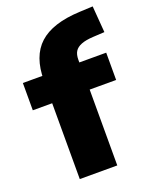

<svg xmlns="http://www.w3.org/2000/svg" viewBox="-135 -789 696 866"><g transform="rotate(-20 213.5 -356.0)"><path d="M96 0V-364H3V-495H148L96 -446V-474Q96 -589 158.5 -646Q221 -703 353 -709L417 -712L427 -585L372 -582Q336 -580 314.5 -571.5Q293 -563 283.5 -548Q274 -533 274 -508V-480L254 -495H403V-364H276V0Z"/></g></svg>

Font: Nunito Sans 11pt Black
Style: Regular
Weight: 900
Version: Version 3.101;gftools[0.9.27]